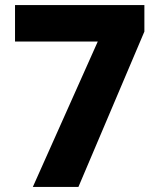

<svg xmlns="http://www.w3.org/2000/svg" viewBox="-20 -734 623 754"><path d="M109 0H288L547 -610V-714H39V-571H364Z"/></svg>

Font: Noto Sans Lao ExtraBold
Style: Regular
Weight: 800
Designer: Monotype Design Team
Foundry: Monotype Imaging Inc.
Version: Version 2.003